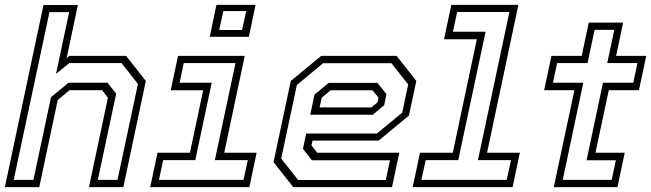

<svg xmlns="http://www.w3.org/2000/svg" viewBox="-37 -770 2679 790"><path d="M-17 0 142 -749.5H283.5L237 -530.5L248.5 -540H482L563 -437L470.5 0H329L407 -368L383 -399H249L200.5 -358.5L124.5 0ZM19.5 -30H100.5L173 -370.5L245 -429.5H405.5L441 -384.5L365.5 -30H446.5L530.5 -424.5L463 -510.5H248L193.5 -466L247.5 -720H166.5Z M826 -618.5 853.5 -750H1014.5L987 -618.5ZM865 -646.5H959L976 -724.5H882ZM581 0 611 -141.5H744.5L799 -398.5H665.5L695.5 -540H970L885.5 -141.5H1019L989 0ZM617 -30H965L982.5 -111H847L932 -510.5H719L702 -429.5H834L766.5 -111H634.5Z M1595 -540 1676 -437 1645.5 -294.5 1521 -191.5H1249L1244.5 -172L1268.5 -141.5H1606L1576 0H1169.5L1088.5 -103L1159.5 -437L1284.5 -540ZM1516 -429 1553 -382.5 1543.5 -337 1497 -298H1239.5L1257 -380.5L1315.5 -429ZM1573.5 -510H1292.5L1184.5 -420.5L1120 -117.5L1189.5 -29.5H1550.5L1567.5 -110.5H1246.5L1209.5 -157.5L1223 -220.5H1513.5L1618 -306.5L1642.5 -422.5ZM1496 -398.5H1323.5L1286.5 -368L1278 -328H1491L1516.5 -349L1520.5 -368Z M1661 0 1691 -141.5H1826L1925 -608.5H1790L1820 -750H2096L1967 -141.5H2102L2072 0ZM1697 -30H2048L2065.5 -111H1929.5L2059 -720.5H1844L1826.5 -639.5H1961L1848.5 -111H1714.5Z M2241.5 0 2326.5 -399H2202L2232 -540H2356.5L2385.5 -677H2527L2498 -540H2622L2592 -399H2468L2413 -141.5H2533.5L2503.5 0ZM2278.5 -30H2480L2497 -110.5H2376.5L2444 -429.5H2568.5L2586 -510.5H2461.5L2490.5 -647H2409.5L2380.5 -510.5H2255.5L2238 -429.5H2363Z"/></svg>

Font: Tourney Thin Light
Style: Italic
Weight: 300
Italic angle: -12°
Version: Version 1.015